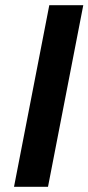

<svg xmlns="http://www.w3.org/2000/svg" viewBox="-20 -720 341 740"><path d="M34 0 170 -700H301L165 0Z"/></svg>

Font: REM Medium Medium
Style: Italic
Weight: 500
Italic angle: -11°
Version: Version 1.005;gftools[0.9.28]